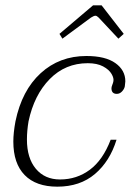

<svg xmlns="http://www.w3.org/2000/svg" viewBox="-20 -690 492 720"><path d="M203 -563 329 -670H361L444 -563L424 -545L350 -624Q343 -631 338 -631Q332 -631 321 -624L214 -545ZM30 -159Q30 -192 38 -235Q62 -351 132.5 -415.5Q203 -480 304 -480Q375 -480 412.5 -453.5Q450 -427 450 -385Q450 -380 448 -366Q446 -356 437.5 -347Q429 -338 418 -338Q398 -338 398 -359Q398 -364 401 -371.5Q404 -379 405 -384Q408 -396 398.5 -412.5Q389 -429 366.5 -441Q344 -453 309 -453Q225 -453 166.5 -393.5Q108 -334 87 -235Q81 -199 81 -167Q81 -97 114.5 -57Q148 -17 205 -17Q268 -17 317 -53.5Q366 -90 395 -166H417Q392 -85 336 -37.5Q280 10 195 10Q115 10 72.5 -33.5Q30 -77 30 -159Z"/></svg>

Font: Taviraj ExtraLight
Style: Italic
Weight: 275
Italic angle: -12°
Designer: Katatrad Team
Foundry: CadsonDemak
Version: Version 1.001